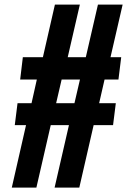

<svg xmlns="http://www.w3.org/2000/svg" viewBox="-20 -830 563 850"><path d="M32.2 0.5 95.2 -275.9H45.4L57.6 -373H119.6L143.1 -478H69.3L81.1 -576.7H169.9L223.1 -809.6H333.5L279.8 -576.7H359.9L413.6 -809.6H522.9L469.2 -576.7H516.6L504.4 -478H442.9L418.9 -373H492.7L480.5 -275.9H394.5L331.1 0.5H221.7L285.2 -275.9H204.6L141.1 0.5ZM228.5 -373H309.6L334 -478H252.9Z"/></svg>

Font: Oswald
Style: Demi-Bold
Weight: 600
Designer: Vernon Adams
Foundry: Vernon Adams
Version: 3.0; ttfautohint (v0.94.23-7a4d-dirty) -l 8 -r 50 -G 200 -x 